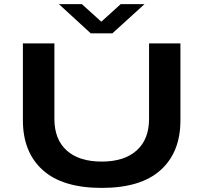

<svg xmlns="http://www.w3.org/2000/svg" viewBox="-20 -897 984 929"><path d="M265.1 -877H376L470.2 -792L564 -877H679.2L523.9 -735.8H418.9ZM90.8 -314.9V-687H243.2V-321.8Q243.2 -222.7 302.7 -168.9Q362.3 -115.2 472.2 -115.2Q581.5 -115.2 641.4 -169.2Q701.2 -223.1 701.2 -321.8V-687H853V-314.9Q853 -160.6 757.3 -74.2Q661.6 12.2 472.2 12.2Q282.7 12.2 186.8 -74.2Q90.8 -160.6 90.8 -314.9Z"/></svg>

Font: Archivo Expanded SemiBold
Style: Regular
Weight: 600
Width: 7
Designer: Hector Gatti
Foundry: Omnibus-Type
Version: Version 2.001